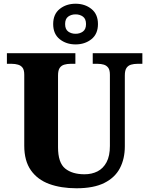

<svg xmlns="http://www.w3.org/2000/svg" viewBox="-20 -999 799 1029"><path d="M390 10Q307 10 244 -13Q181 -36 145.5 -86.5Q110 -137 110 -218V-598Q110 -624 101 -636Q92 -648 76.5 -652.5Q61 -657 43 -657H17V-714H384V-657H358Q340 -657 324.5 -652.5Q309 -648 300 -635Q291 -622 291 -594V-210Q291 -127 329 -96Q367 -65 433 -65Q472 -65 502.5 -80.5Q533 -96 551 -129.5Q569 -163 569 -217V-598Q569 -624 560 -636Q551 -648 536.5 -652.5Q522 -657 503 -657H477V-714H743V-657H717Q698 -657 682.5 -652.5Q667 -648 658 -635Q649 -622 649 -594V-215Q649 -148 622.5 -97.5Q596 -47 539 -18.5Q482 10 390 10ZM385 -761Q335 -761 300 -789Q265 -817 265 -870Q265 -923 300 -951Q335 -979 385 -979Q435 -979 470 -951Q505 -923 505 -870Q505 -817 470 -789Q435 -761 385 -761ZM385 -818Q408 -818 424.5 -830Q441 -842 441 -870Q441 -898 424.5 -910Q408 -922 385 -922Q362 -922 345.5 -910Q329 -898 329 -870Q329 -842 345.5 -830Q362 -818 385 -818Z"/></svg>

Font: Noto Serif Khmer ExtraBold
Style: Regular
Weight: 800
Version: Version 2.003